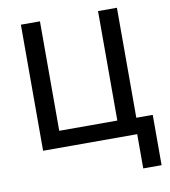

<svg xmlns="http://www.w3.org/2000/svg" viewBox="-96 -796 946 1071"><g transform="rotate(-10 376.5 -260.0)"><path d="M732 -91V194H628V0H95V-714H203V-94H532V-714H639V-91Z"/></g></svg>

Font: Noto Sans Medium
Style: Regular
Weight: 500
Designer: Monotype Design Team
Foundry: Monotype Imaging Inc.
Version: Version 2.007